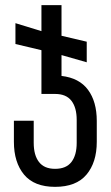

<svg xmlns="http://www.w3.org/2000/svg" viewBox="-20 -720 430 746"><path d="M219 -425V-506L317 -478V-558L219 -581V-700H141V-599L40 -630V-549L141 -525V-355H194C222.7 -355 243.8 -346.2 257.5 -328.5C271.2 -310.8 278 -286 278 -254V-165C278 -133 271.2 -108.2 257.5 -90.5C243.8 -72.8 222.7 -64 194 -64C166 -64 145.2 -72.8 131.5 -90.5C117.8 -108.2 111 -133 111 -165V-251H34V-169C34 -115.7 47.2 -73.2 73.5 -41.5C99.8 -9.8 140 6 194 6C248.7 6 289.3 -9.8 316 -41.5C342.7 -73.2 356 -115.7 356 -169V-250C356 -300 344.7 -340.3 322 -371C299.3 -401.7 265 -419.7 219 -425Z"/></svg>

Font: Bebas Neue Regular two
Style: Regular2
Weight: 400
Designer: Ryoichi Tsunekawa & LGV (GE)
Foundry: Free Software Foundation, Inc.
Version: Version 1.003 August 13, 2016